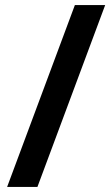

<svg xmlns="http://www.w3.org/2000/svg" viewBox="-20 -734 439 754"><path d="M393 -714 127 0H8L274 -714Z"/></svg>

Font: Noto Sans NKo Unjoined SemiBold
Style: Regular
Weight: 600
Designer: Monotype Design Team
Foundry: Monotype Imaging Inc.
Version: Version 2.004